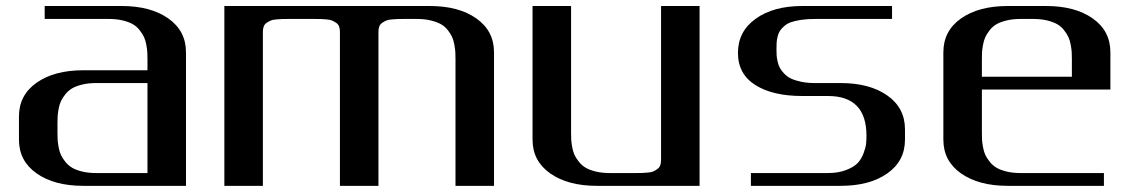

<svg xmlns="http://www.w3.org/2000/svg" viewBox="-20 -603 3706 623"><path d="M125 -541.5V-583.5H375Q468.8 -583.5 526.1 -543.2Q583.5 -502.9 583.5 -433.1V0H250Q156.2 0 98.9 -40.3Q41.5 -80.6 41.5 -149.9V-225.1Q41.5 -294.4 98.9 -334.7Q156.2 -375 250 -375H458.5V-410.6Q458.5 -423.8 458 -433.3Q457.5 -442.9 454.8 -457.5Q452.1 -472.2 447.3 -482.7Q442.4 -493.2 433.1 -505.1Q423.8 -517.1 411.1 -524.4Q398.4 -531.7 378.4 -536.6Q358.4 -541.5 333.5 -541.5ZM458.5 -41.5V-333.5H291.5Q266.6 -333.5 246.6 -328.6Q226.6 -323.7 213.9 -316.2Q201.2 -308.6 191.9 -296.9Q182.6 -285.2 177.7 -274.7Q172.9 -264.2 170.2 -249.5Q167.5 -234.9 167 -225.1Q166.5 -215.3 166.5 -202.1V-172.9Q166.5 -159.7 167 -149.9Q167.5 -140.1 170.2 -125.5Q172.9 -110.8 177.7 -100.3Q182.6 -89.8 191.9 -78.1Q201.2 -66.4 213.9 -58.8Q226.6 -51.3 246.6 -46.4Q266.6 -41.5 291.5 -41.5Z M708 -583.5H1375Q1468.3 -583.5 1525.6 -543.2Q1583 -502.9 1583 -433.1V0H1458V-410.6Q1458 -423.8 1457.5 -433.3Q1457 -442.9 1454.3 -457.8Q1451.7 -472.7 1447 -482.9Q1442.4 -493.2 1433.1 -505.1Q1423.8 -517.1 1410.9 -524.4Q1397.9 -531.7 1377.9 -536.6Q1357.9 -541.5 1333 -541.5H1291.5Q1277.3 -541.5 1270.3 -541.3Q1263.2 -541 1251.5 -540Q1239.7 -539.1 1233.6 -536.4Q1227.5 -533.7 1220.7 -529.3Q1213.9 -524.9 1210.9 -517.6Q1208 -510.3 1208 -500V0H1083V-500Q1083 -510.3 1080.1 -517.6Q1077.1 -524.9 1070.3 -529.3Q1063.5 -533.7 1057.4 -536.4Q1051.3 -539.1 1039.8 -540Q1028.3 -541 1021.2 -541.3Q1014.2 -541.5 1000 -541.5H916.5Q902.3 -541.5 895.3 -541.3Q888.2 -541 876.5 -540Q864.7 -539.1 858.6 -536.4Q852.5 -533.7 845.7 -529.3Q838.9 -524.9 835.9 -517.6Q833 -510.3 833 -500V0H708Z M2250 -583.5V0H1916.5Q1822.8 0 1765.4 -40.3Q1708 -80.6 1708 -149.9V-583.5H1833V-172.9Q1833 -159.7 1833.5 -149.9Q1834 -140.1 1836.7 -125.5Q1839.4 -110.8 1844.2 -100.3Q1849.1 -89.8 1858.4 -78.1Q1867.7 -66.4 1880.4 -58.8Q1893.1 -51.3 1913.1 -46.4Q1933.1 -41.5 1958 -41.5H2041.5Q2055.7 -41.5 2062.7 -41.7Q2069.8 -42 2081.5 -43Q2093.3 -43.9 2099.4 -46.6Q2105.5 -49.3 2112.3 -54Q2119.1 -58.6 2122.1 -65.9Q2125 -73.2 2125 -83.5V-583.5Z M2583 -291.5Q2487.3 -291.5 2430.9 -327.1Q2374.5 -362.8 2374.5 -431.2Q2374.5 -501 2432.1 -542.2Q2489.7 -583.5 2583 -583.5H2874.5V-541.5H2624.5Q2599.1 -541.5 2579.6 -538.6Q2560.1 -535.6 2546.9 -531Q2533.7 -526.4 2524.7 -518.3Q2515.6 -510.3 2510.7 -502.9Q2505.9 -495.6 2503.2 -484.4Q2500.5 -473.1 2500 -464.8Q2499.5 -456.5 2499.5 -443.8Q2499.5 -432.1 2500 -423.8Q2500.5 -415.5 2503.2 -403.3Q2505.9 -391.1 2510.7 -382.3Q2515.6 -373.5 2524.9 -363.8Q2534.2 -354 2547.1 -347.9Q2560.1 -341.8 2579.8 -337.6Q2599.6 -333.5 2624.5 -333.5H2708Q2801.8 -333.5 2859.1 -293.2Q2916.5 -252.9 2916.5 -183.1V-149.9Q2916.5 -80.6 2859.1 -40.3Q2801.8 0 2708 0H2416.5V-41.5H2666.5Q2700.7 -41.5 2725.6 -51.3Q2750.5 -61 2762.7 -73.7Q2774.9 -86.4 2782 -105.5Q2789.1 -124.5 2790.3 -136.5Q2791.5 -148.4 2791.5 -162.6Q2791.5 -291.5 2666.5 -291.5Z M3583 -312.5H3166V-172.9Q3166 -159.7 3166.5 -149.9Q3167 -140.1 3169.7 -125.5Q3172.4 -110.8 3177.2 -100.3Q3182.1 -89.8 3191.4 -78.1Q3200.7 -66.4 3213.4 -58.8Q3226.1 -51.3 3246.1 -46.4Q3266.1 -41.5 3291 -41.5H3562V0H3249.5Q3155.8 0 3098.4 -40.3Q3041 -80.6 3041 -149.9V-433.1Q3041 -502.9 3098.4 -543.2Q3155.8 -583.5 3249.5 -583.5H3374.5Q3468.3 -583.5 3525.6 -543.2Q3583 -502.9 3583 -433.1ZM3166 -354H3458V-410.6Q3458 -423.8 3457.5 -433.3Q3457 -442.9 3454.3 -457.5Q3451.7 -472.2 3446.8 -482.7Q3441.9 -493.2 3432.6 -505.1Q3423.3 -517.1 3410.6 -524.4Q3397.9 -531.7 3377.9 -536.6Q3357.9 -541.5 3333 -541.5H3291Q3266.1 -541.5 3246.1 -536.6Q3226.1 -531.7 3213.4 -524.4Q3200.7 -517.1 3191.4 -505.1Q3182.1 -493.2 3177.2 -482.7Q3172.4 -472.2 3169.7 -457.5Q3167 -442.9 3166.5 -433.3Q3166 -423.8 3166 -410.6Z"/></svg>

Font: Gputeks
Style: Bold
Weight: 600
Width: 8
Version: Version 0.9